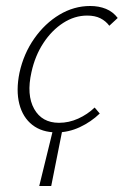

<svg xmlns="http://www.w3.org/2000/svg" viewBox="-20 -436 413 641"><path d="M111 185 159 -11H190L151 185ZM169 6Q120 6 88 -19Q56 -44 44.5 -89Q33 -134 45 -193Q59 -257 94.5 -307.5Q130 -358 178.5 -387Q227 -416 281 -416Q310 -416 333.5 -406.5Q357 -397 373 -376L345 -350Q333 -366 315 -375Q297 -384 271 -384Q229 -384 191 -359.5Q153 -335 125 -292.5Q97 -250 85 -195Q68 -119 94 -72.5Q120 -26 177 -26Q210 -26 241 -40Q272 -54 296 -77L313 -57Q284 -29 246.5 -11.5Q209 6 169 6Z"/></svg>

Font: Ysabeau Office ExtraLight
Style: Italic
Weight: 250
Italic angle: -12°
Designer: Christian Thalmann (Catharsis Fonts)
Version: Version 2.001;gftools[0.9.30]; featfreeze: tnum,lnum,ss02